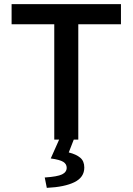

<svg xmlns="http://www.w3.org/2000/svg" viewBox="-20 -674 640 927"><path d="M242 0V-557H36V-654H564V-557H358V0ZM206 233 196 183Q257 179 279.5 168Q302 157 302 136Q302 118 285.5 107.5Q269 97 225 91L270 -10H340L312 62Q348 71 367.5 87.5Q387 104 387 135Q387 182 339.5 205.5Q292 229 206 233Z"/></svg>

Font: Source Code Pro SemiBold
Style: Regular
Weight: 600
Monospace: yes
Designer: Paul D. Hunt, Teo Tuominen
Foundry: Adobe Systems Incorporated
Version: Version 1.018;hotconv 1.0.116;makeotfexe 2.5.65601